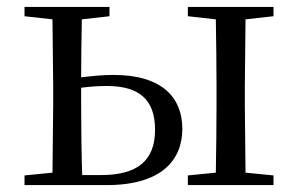

<svg xmlns="http://www.w3.org/2000/svg" viewBox="-20 -536 872 556"><path d="M51 0H289C446 0 508 -71 508 -163C508 -252 451 -319 309 -319C278 -319 246 -316 215 -312C215 -364 216 -432 217 -480L297 -489V-516H51V-489L132 -480L134 -288V-229L132 -36L51 -28ZM215 -282C239 -285 263 -287 289 -287C384 -287 429 -247 429 -160C429 -70 377 -29 272 -29H218C216 -85 215 -171 215 -229ZM524 -489 605 -480C606 -424 607 -342 607 -288V-229C607 -174 606 -92 605 -36L524 -28V0H772V-28L691 -36L689 -229V-288L691 -480L772 -489V-516H524Z"/></svg>

Font: Source Han Serif KR
Style: Regular
Weight: 400
Designer: Ryoko NISHIZUKA 西塚涼子 (kana & ideographs); Frank Grießhammer (Latin, Greek & Cyrillic); Wenlong ZHANG 张文龙 (bopomofo); San
Foundry: Adobe
Version: Version 2.001;hotconv 1.1.0;makeotfexe 2.6.0